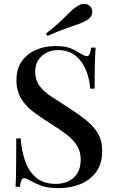

<svg xmlns="http://www.w3.org/2000/svg" viewBox="-20 -958 595 992"><path d="M265 -720Q318 -720 346 -708Q374 -696 395 -682Q407 -675 414.5 -671.5Q422 -668 429 -668Q439 -668 443.5 -679Q448 -690 451 -712H474Q473 -694 471.5 -669.5Q470 -645 469.5 -605Q469 -565 469 -500H446Q443 -549 424.5 -595Q406 -641 370.5 -670Q335 -699 280 -699Q229 -699 195.5 -668.5Q162 -638 162 -588Q162 -544 184 -514.5Q206 -485 244.5 -459.5Q283 -434 332 -403Q382 -371 422 -339.5Q462 -308 485 -270Q508 -232 508 -178Q508 -113 477.5 -70.5Q447 -28 396 -7Q345 14 284 14Q228 14 195 2Q162 -10 139 -23Q117 -37 105 -37Q95 -37 90.5 -26Q86 -15 83 7H60Q62 -15 62.5 -44.5Q63 -74 63.5 -122Q64 -170 64 -243H87Q91 -181 109.5 -127Q128 -73 166.5 -40.5Q205 -8 269 -8Q303 -8 332 -21Q361 -34 379 -62Q397 -90 397 -134Q397 -175 377.5 -206Q358 -237 323.5 -263.5Q289 -290 243 -318Q196 -348 155 -378Q114 -408 89.5 -448Q65 -488 65 -543Q65 -604 93.5 -643Q122 -682 167.5 -701Q213 -720 265 -720ZM384 -929Q404 -941 423.5 -937Q443 -933 452 -917Q460 -902 455 -884.5Q450 -867 428 -853Q407 -841 379.5 -831.5Q352 -822 315 -809Q278 -796 225 -772L218 -785Q265 -821 293.5 -848.5Q322 -876 342 -896Q362 -916 384 -929Z"/></svg>

Font: Playfair Display Medium
Style: Regular
Weight: 500
Designer: Claus Eggers Sørensen
Foundry: Claus Eggers Sørensen
Version: Version 1.203